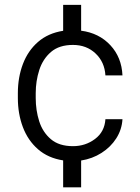

<svg xmlns="http://www.w3.org/2000/svg" viewBox="-20 -664 586 803"><path d="M285.2 -52.7Q337.4 -52.7 377.4 -82.8Q417.5 -112.8 420.9 -165.5H492.2Q489.7 -122.1 466.3 -85.4Q442.9 -48.8 404.5 -24.4Q366.2 0 319.3 7.3V119.6H244.1V6.8Q181.2 -2.9 138.9 -39.8Q96.7 -76.7 75.7 -132.3Q54.7 -188 54.7 -253.9V-274.4Q54.7 -340.3 75.7 -396Q96.7 -451.7 138.9 -488.5Q181.2 -525.4 244.1 -535.2V-643.6H319.3V-535.6Q394 -525.9 441.4 -475.1Q488.8 -424.3 492.2 -348.6H420.9Q417.5 -404.8 379.6 -440.4Q341.8 -476.1 285.2 -476.1Q227.5 -476.1 193.4 -446.8Q159.2 -417.5 144.3 -371.3Q129.4 -325.2 129.4 -274.4V-253.9Q129.4 -202.6 144 -156.7Q158.7 -110.8 192.9 -81.8Q227.1 -52.7 285.2 -52.7Z"/></svg>

Font: Vazirmatn UI Light
Style: Regular
Weight: 300
Designer: Saber Rastikerdar
Foundry: Saber Rastikerdar
Version: Version 33.003